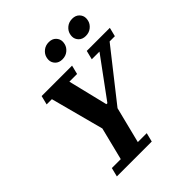

<svg xmlns="http://www.w3.org/2000/svg" viewBox="-242 -1063 1218 1218"><g transform="rotate(-45 367.5 -454.0)"><path d="M115 -60H195L250 -280L155 -638H108L123 -698H396L381 -638H312L377 -371H386L582 -638H513L528 -698H735L720 -638H673L409 -303L348 -60H428L413 0H100ZM381 -769Q351 -769 333.5 -787Q316 -805 316 -829Q316 -839 319 -851Q325 -874 346 -891Q367 -908 397 -908Q427 -908 444.5 -890Q462 -872 462 -848Q462 -838 459 -826Q453 -803 432 -786Q411 -769 381 -769ZM591 -769Q561 -769 543.5 -787Q526 -805 526 -829Q526 -839 529 -851Q535 -874 556 -891Q577 -908 607 -908Q637 -908 654.5 -890Q672 -872 672 -848Q672 -838 669 -826Q663 -803 642 -786Q621 -769 591 -769Z"/></g></svg>

Font: IBM Plex Serif
Style: Bold Italic
Weight: 700
Italic angle: -14°
Designer: Mike Abbink, Paul van der Laan, Pieter van Rosmalen
Foundry: Bold Monday
Version: Version 3.001